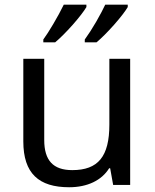

<svg xmlns="http://www.w3.org/2000/svg" viewBox="-20 -786 658 816"><path d="M164.1 -606H214.4C235.8 -624 260.7 -648.9 289.1 -680.7C316.9 -712.4 336.4 -737.8 347.2 -755.9V-766.1H251C238.3 -740.2 223.6 -712.9 206.5 -684.1C189.5 -655.3 175.3 -633.3 164.1 -618.2ZM340.3 -606H390.1C411.6 -624 436.5 -648.9 464.8 -680.7C492.7 -712.4 512.2 -737.8 522.9 -755.9V-766.1H427.2C418.9 -748 406.2 -724.1 389.2 -694.3C372.1 -664.6 355.5 -639.2 340.3 -618.2ZM79.1 -536.1V-185.1C79.1 -48.8 145 9.8 273.9 9.8C351.6 9.8 412.1 -19.5 443.8 -70.8H448.2L460.9 0H533.2V-536.1H444.8V-256.8C444.8 -120.6 397 -63 287.1 -63C205.6 -63 168 -104.5 168 -190.9V-536.1Z"/></svg>

Font: Noto Reveo Sans
Style: Regular
Weight: 400
Designer: Monotype Design team
Foundry: Monotype Imaging Inc.
Version: Version 1.04